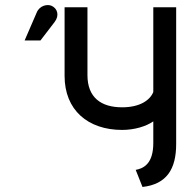

<svg xmlns="http://www.w3.org/2000/svg" viewBox="-20 -729 758 764"><path d="M141 -568 197 -641C218 -668 208 -696 185 -706C169 -713 138 -708 126 -679L78 -568ZM547 15C644 4 681 -57 681 -156V-700H590V-363C578 -332 539 -302 466 -302C381 -302 328 -342 328 -430V-700H237V-427C237 -291 330 -212 466 -212C515 -212 561 -226 590 -246V-160C590 -78 552 -59 520 -53Z"/></svg>

Font: Advent Pro
Style: SemiBold
Weight: 600
Designer: Andreas Kalpakidis
Foundry: Andreas Kalpakidis
Version: Version 2.002 2008